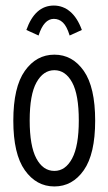

<svg xmlns="http://www.w3.org/2000/svg" viewBox="-20 -664 390 692"><path d="M176 8Q111 8 69.5 -50.5Q28 -109 28 -229Q28 -350 69.5 -408.5Q111 -467 176 -467Q241 -467 282 -408.5Q323 -350 323 -229Q323 -109 282 -50.5Q241 8 176 8ZM176 -48Q216 -48 240 -93Q264 -138 264 -230Q264 -323 240 -367Q216 -411 176 -411Q136 -411 111.5 -367Q87 -323 87 -230Q87 -138 111 -93Q135 -48 176 -48ZM119 -536 75 -556Q106 -644 174 -644Q207 -644 233 -622Q259 -600 275 -556L231 -536Q221 -569 207 -582.5Q193 -596 174 -596Q138 -596 119 -536Z"/></svg>

Font: Inconsolata ExtraCondensed
Style: Regular
Weight: 400
Width: 2
Monospace: yes
Designer: Raph Levien, Cyreal, Brenton Simpson
Foundry: Raph Levien, Cyreal, Google
Version: Version 3.000; ttfautohint (v1.8.2.53-6de2)